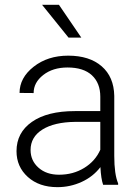

<svg xmlns="http://www.w3.org/2000/svg" viewBox="-20 -770 576 800"><path d="M48.8 -140.1Q48.8 -217.3 113 -262.2Q177.2 -307.1 292 -307.1H397.9V-367.2Q397.9 -423.8 363 -456.3Q328.1 -488.8 261.2 -488.8Q200.2 -488.8 160.2 -457.5Q120.1 -426.3 120.1 -382.3L61.5 -382.8Q61.5 -445.8 120.1 -491.9Q178.7 -538.1 264.2 -538.1Q352.5 -538.1 403.6 -493.9Q454.6 -449.7 456.1 -370.6V-120.6Q456.1 -43.9 472.2 -5.9V0H409.7Q400.9 -24.9 398.4 -73.7Q367.7 -33.7 320.1 -12Q272.5 9.8 219.2 9.8Q143.1 9.8 95.9 -32.7Q48.8 -75.2 48.8 -140.1ZM107.4 -145Q107.4 -100.6 140.4 -71.3Q173.3 -42 226.1 -42Q284.7 -42 330.8 -70.3Q377 -98.6 397.9 -146V-262.2H293.5Q206.1 -261.2 156.7 -230.2Q107.4 -199.2 107.4 -145ZM155.3 -750H225.6L318.8 -613.3H265.6Z"/></svg>

Font: Roboto Light
Style: Regular
Weight: 300
Designer: Google
Version: Version 2.137; 2017